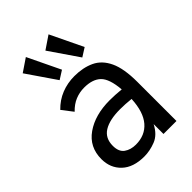

<svg xmlns="http://www.w3.org/2000/svg" viewBox="-209 -771 868 868"><g transform="rotate(-45 225.0 -337.5)"><path d="M186 11Q116 11 78 -25Q40 -61 40 -118Q40 -195 100.5 -237.5Q161 -280 255 -280Q271 -280 289.5 -279Q308 -278 328 -276Q322 -349 294.5 -375.5Q267 -402 214 -402Q184 -402 157 -391Q130 -380 106 -355L66 -407Q97 -439 136 -454.5Q175 -470 219 -470Q274 -470 315.5 -450.5Q357 -431 379.5 -383Q402 -335 402 -250V0H319V-63Q296 -18 259 -3.5Q222 11 186 11ZM119 -124Q119 -86 141.5 -70Q164 -54 197 -54Q256 -54 290.5 -94Q325 -134 329 -214Q292 -218 259 -218Q192 -218 155.5 -195.5Q119 -173 119 -124ZM159 -504 63 -644 125 -686 200 -530ZM304 -504 208 -644 270 -686 345 -530Z"/></g></svg>

Font: Inconsolata SemiCondensed Medium
Style: Regular
Weight: 500
Width: 4
Monospace: yes
Designer: Raph Levien, Cyreal, Brenton Simpson
Foundry: Raph Levien, Cyreal, Google
Version: Version 3.001; ttfautohint (v1.8.2.53-6de2)